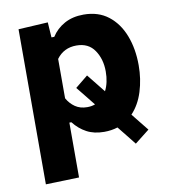

<svg xmlns="http://www.w3.org/2000/svg" viewBox="-80 -582 749 848"><g transform="rotate(-10 294.0 -158.0)"><path d="M57.5 196.5V-499L190 -506.5L194.5 -438.5H207Q229 -473 265.5 -493Q302 -513 351 -513Q417 -513 461.8 -478.2Q506.5 -443.5 529.5 -384Q552.5 -324.5 552.5 -250.5Q552.5 -188.5 535.2 -133.2Q518 -78 483 -41Q497.5 -23 513 -3.5Q528.5 16 545.5 37L480 88.5Q462 65.5 445 44.5Q427.5 23 412.5 4Q384.5 13 352 13Q306.5 13 273.5 -4.8Q240.5 -22.5 216 -54H207V192ZM297 -107.5Q316.5 -107.5 332.5 -113.5Q317 -133 299.8 -154.5Q282.5 -176 263.5 -199.5L320 -245.5Q338 -223 354.5 -202.5Q371 -182 386 -163Q404.5 -199 404.5 -249Q404.5 -304 377.5 -344Q350.5 -384 296.5 -384Q239.5 -384 207 -339.5V-163Q221 -138 243.2 -122.8Q265.5 -107.5 297 -107.5Z"/></g></svg>

Font: Heraclito
Style: Bold
Weight: 700
Designer: Kostas Bartsokas (font) & Cristiano Sobral (main changes)
Foundry: Kostas Bartsokas (font) & Cristiano Sobral (main changes)
Version: Version 1.00;July 8, 2020;FontCreator 13.0.0.2655 64-bit